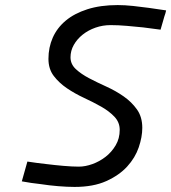

<svg xmlns="http://www.w3.org/2000/svg" viewBox="-20 -726 675 757"><path d="M635 -685Q634 -679 632 -673Q630 -668 628 -661Q626 -654 624 -647Q619 -630 613 -609Q578 -614 544 -618Q515 -621 480.5 -624Q446 -627 416 -627Q385 -627 356.5 -617Q328 -607 306 -589.5Q284 -572 271 -549Q258 -526 258 -500Q258 -473 279 -453.5Q300 -434 331.5 -417.5Q363 -401 399.5 -384.5Q436 -368 467.5 -346Q499 -324 520 -294.5Q541 -265 541 -222Q541 -186 527 -145Q513 -104 481.5 -69.5Q450 -35 399 -12Q348 11 274 11Q245 11 209 8Q173 5 141 0Q103 -4 66 -11L88 -89Q127 -83 164 -79Q196 -75 230.5 -72Q265 -69 291 -69Q316 -69 344 -79Q372 -89 396 -107.5Q420 -126 436 -153Q452 -180 452 -214Q452 -244 431 -266Q410 -288 379 -305.5Q348 -323 311.5 -340Q275 -357 244 -378Q213 -399 192 -426.5Q171 -454 171 -494Q171 -539 188 -577.5Q205 -616 239 -644.5Q273 -673 324.5 -689.5Q376 -706 444 -706Q472 -706 505 -702.5Q538 -699 566.5 -695Q595 -691 614.5 -688Q634 -685 635 -685Z"/></svg>

Font: Panefresco 500wt
Style: Italic
Weight: 700
Foundry: Campivisivi & Chank Co
Version: Version 1.000